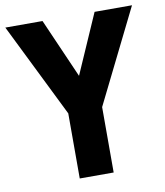

<svg xmlns="http://www.w3.org/2000/svg" viewBox="-93 -767 726 844"><g transform="rotate(-10 270.5 -345.0)"><path d="M346.2 9.8H194.8V-280.8L-12.2 -700.2H153.8L270 -435.1L386.2 -700.2H553.2L346.2 -282.2Z"/></g></svg>

Font: D-DIN-PRO Heavy
Style: Bold
Weight: 900
Designer: Charles Nix
Foundry: CyberFei
Version: Version 1.000;hotconv 1.0.109;makeotfexe 2.5.65596